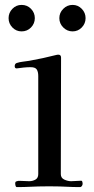

<svg xmlns="http://www.w3.org/2000/svg" viewBox="-20 -764 384 783"><path d="M317 -15Q317 -10 314 -5.5Q311 -1 306 -1Q278 -1 250.5 -2.5Q223 -4 194 -4H167Q137 -4 107.5 -2.5Q78 -1 49 -1Q45 -1 43.5 -6Q42 -11 42 -14Q42 -19 43 -21.5Q44 -24 49 -25Q54 -27 60.5 -26.5Q67 -26 73 -26Q80 -26 86 -25.5Q92 -25 99 -25Q113 -25 124.5 -31.5Q136 -38 136 -54V-454Q136 -471 130 -480.5Q124 -490 105 -490Q91 -490 76.5 -488.5Q62 -487 48 -485Q40 -485 40 -494Q40 -504 48 -507Q60 -511 73.5 -512.5Q87 -514 99 -516Q127 -521 155 -527Q183 -533 210 -540Q213 -541 218 -541Q229 -541 229 -529Q229 -411 228.5 -292Q228 -173 228 -54Q228 -38 242.5 -31.5Q257 -25 270 -25Q280 -25 290.5 -26Q301 -27 311 -27Q315 -27 316 -22Q317 -17 317 -15ZM122 -690Q122 -668 106.5 -652Q91 -636 68 -636Q46 -636 30.5 -652Q15 -668 15 -690Q15 -712 30.5 -728Q46 -744 68 -744Q91 -744 106.5 -728Q122 -712 122 -690ZM329 -690Q329 -668 313.5 -652Q298 -636 276 -636Q254 -636 238 -652Q222 -668 222 -690Q222 -712 238 -728Q254 -744 276 -744Q298 -744 313.5 -728Q329 -712 329 -690Z"/></svg>

Font: Kaisei HarunoUmi
Style: Regular
Weight: 400
Designer: Font-Kai, 金井和夫
Foundry: KAZUO KANAI
Version: Version 5.003